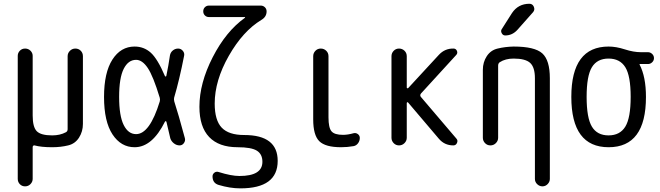

<svg xmlns="http://www.w3.org/2000/svg" viewBox="-20 -780 3540 1030"><path d="M75.2 179.7V-480.5Q75.2 -496.1 86.4 -507.8Q97.7 -519.5 114.7 -519.5Q131.8 -519.5 143.6 -507.8Q155.3 -496.1 155.3 -480.5V-160.2Q155.3 -98.6 177.2 -76.2Q199.2 -53.7 259.8 -53.7Q301.8 -53.7 333 -70.3Q342.8 -75.2 342.8 -86.9V-478.5Q342.8 -495.1 355 -507.3Q367.2 -519.5 384.3 -519.5Q401.4 -519.5 413.1 -507.8Q424.8 -496.1 424.8 -478.5V-115.2Q424.8 -74.2 403.8 -41.5Q382.8 -8.8 345.7 0Q305.7 9.8 259.8 9.8Q201.2 9.8 165 0Q161.1 -1 158.2 2Q155.3 4.9 155.3 8.8V179.7Q155.3 195.3 143.6 207.5Q131.8 219.7 114.7 219.7Q97.7 219.7 86.4 208Q75.2 196.3 75.2 179.7Z M710 -459Q668 -459 643.6 -410.6Q619.1 -362.3 619.1 -260.3Q619.1 -158.2 643.6 -109.4Q668 -60.5 710 -60.5Q783.2 -60.5 836.9 -235.4Q839.8 -246.1 836.9 -255.9Q801.8 -372.1 772.5 -415.5Q743.2 -459 710 -459ZM702.1 9.8Q628.9 9.8 583.5 -59.1Q538.1 -127.9 538.1 -259.8Q538.1 -390.6 583 -460.4Q627.9 -530.3 702.1 -530.3Q752 -530.3 788.6 -497.6Q825.2 -464.8 865.2 -371.1Q866.2 -369.1 868.7 -369.6Q871.1 -370.1 872.1 -372.1Q883.8 -427.7 891.6 -482.4Q894.5 -499 907.2 -509.3Q919.9 -519.5 935.5 -519.5Q950.2 -519.5 960.4 -507.8Q970.7 -496.1 967.8 -481.4Q942.4 -351.6 914.1 -255.9Q912.1 -247.1 915 -235.4Q936.5 -169.9 971.7 -39.1Q975.6 -25.4 966.8 -12.7Q958 0 943.4 0Q926.8 0 912.6 -11.2Q898.4 -22.5 893.6 -38.1Q883.8 -83 873 -126Q872.1 -128.9 869.6 -129.9Q867.2 -130.9 865.2 -127.9Q796.9 9.8 702.1 9.8Z M1254.9 9.8Q1154.3 9.8 1102.1 -44.9Q1049.8 -99.6 1049.8 -207Q1049.8 -334 1121.1 -473.1Q1192.4 -612.3 1293.9 -684.6Q1294.9 -685.5 1294.9 -687Q1294.9 -688.5 1293.9 -688.5H1100.6Q1087.9 -688.5 1079.1 -697.3Q1070.3 -706.1 1070.3 -719.2Q1070.3 -732.4 1079.1 -741.2Q1087.9 -750 1100.6 -750H1378.9Q1391.6 -750 1400.9 -741.2Q1410.2 -732.4 1410.2 -718.8Q1410.2 -689.5 1381.8 -672.9Q1283.2 -613.3 1207.5 -480.5Q1131.8 -347.7 1131.8 -224.6Q1131.8 -134.8 1169.4 -95.2Q1207 -55.7 1290 -55.7Q1469.7 -55.7 1469.7 83Q1469.7 230.5 1269.5 230.5Q1213.9 230.5 1152.3 211.9Q1120.1 202.1 1120.1 166Q1120.1 154.3 1129.9 146.5Q1139.6 138.7 1152.3 142.6Q1220.7 164.1 1264.6 164.1Q1387.7 164.1 1387.7 87.9Q1387.7 46.9 1357.9 28.3Q1328.1 9.8 1254.9 9.8Z M1809.6 9.8Q1725.6 9.8 1692.9 -22.5Q1660.2 -54.7 1660.2 -139.6V-478.5Q1660.2 -495.1 1671.9 -507.3Q1683.6 -519.5 1700.7 -519.5Q1717.8 -519.5 1730 -507.8Q1742.2 -496.1 1742.2 -478.5V-150.4Q1742.2 -94.7 1758.3 -75.7Q1774.4 -56.6 1820.3 -56.6Q1845.7 -56.6 1877 -65.4Q1889.6 -68.4 1899.9 -60.5Q1910.2 -52.7 1910.2 -40Q1910.2 -24.4 1900.9 -11.7Q1891.6 1 1877 3.9Q1843.8 9.8 1809.6 9.8Z M2080.1 -41V-478.5Q2080.1 -495.1 2091.8 -507.3Q2103.5 -519.5 2120.6 -519.5Q2137.7 -519.5 2149.9 -507.8Q2162.1 -496.1 2162.1 -478.5V-310.5Q2162.1 -307.6 2165 -306.6Q2168 -305.7 2169.9 -307.6L2334 -485.4Q2366.2 -520.5 2413.1 -519.5Q2425.8 -519.5 2431.2 -507.3Q2436.5 -495.1 2427.7 -485.4L2238.3 -278.3Q2231.4 -269.5 2237.3 -260.7L2428.7 -36.1Q2437.5 -26.4 2431.6 -13.2Q2425.8 0 2412.1 0Q2364.3 0 2334 -36.1L2168.9 -230.5Q2167 -232.4 2164.6 -231.4Q2162.1 -230.5 2162.1 -226.6V-41Q2162.1 -24.4 2149.9 -12.2Q2137.7 0 2120.6 0Q2103.5 0 2091.8 -12.2Q2080.1 -24.4 2080.1 -41Z M2570.3 -41V-405.3Q2570.3 -446.3 2591.3 -478.5Q2612.3 -510.7 2649.4 -519.5Q2689.5 -529.3 2735.4 -530.3Q2848.6 -530.3 2889.2 -493.7Q2929.7 -457 2929.7 -360.4V179.7Q2929.7 195.3 2918 207.5Q2906.2 219.7 2890.1 219.7Q2874 219.7 2861.8 208Q2849.6 196.3 2849.6 179.7V-360.4Q2849.6 -418.9 2824.2 -442.4Q2798.8 -465.8 2735.4 -465.8Q2691.4 -465.8 2661.1 -446.3Q2652.3 -440.4 2652.3 -427.7V-41Q2652.3 -24.4 2640.1 -12.2Q2627.9 0 2610.8 0Q2593.8 0 2582 -12.2Q2570.3 -24.4 2570.3 -41ZM2820.3 -759.8Q2836.9 -759.8 2843.8 -743.7Q2850.6 -727.5 2839.8 -714.8L2755.9 -620.1Q2728.5 -589.8 2690.4 -589.8Q2677.7 -589.8 2671.4 -602.1Q2665 -614.3 2671.9 -624L2726.6 -710Q2759.8 -759.8 2820.3 -759.8Z M3334.5 -419.4Q3305.7 -465.8 3244.6 -465.8Q3183.6 -465.8 3155.3 -419.4Q3127 -373 3127 -260.3Q3127 -147.5 3155.3 -100.6Q3183.6 -53.7 3244.6 -53.7Q3305.7 -53.7 3334.5 -100.6Q3363.3 -147.5 3363.3 -260.3Q3363.3 -373 3334.5 -419.4ZM3245.1 -530.3Q3285.2 -530.3 3332 -515.1Q3378.9 -500 3418 -500H3456.1Q3468.8 -500 3478.5 -490.7Q3488.3 -481.4 3488.3 -468.3Q3488.3 -455.1 3478.5 -445.8Q3468.8 -436.5 3456.1 -436.5H3412.1Q3411.1 -436.5 3411.1 -435.5V-433.6Q3445.3 -368.2 3445.3 -259.8Q3445.3 9.8 3245.1 9.8Q3044.9 9.8 3044.9 -260.3Q3044.9 -530.3 3245.1 -530.3Z"/></svg>

Font: Rounded-X Mgen+ 1mn regular
Style: Regular
Weight: 400
Designer: [Source Han Sans]
Ryoko NISHIZUKA  (kana & ideographs); Paul D. Hunt (Latin, Greek & Cyrillic); Wenlong ZHANG  (bopomofo
Version: Version 1.059.20150602